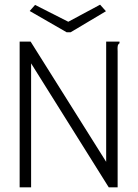

<svg xmlns="http://www.w3.org/2000/svg" viewBox="-20 -801 590 821"><path d="M64 -623H111L434 -109V-623H491V-616Q485 -612 483.5 -605Q482 -598 483 -581V0H445L113 -530V0H64ZM408 -781 433 -753 282 -663H265L107 -754L130 -780L272 -708Z"/></svg>

Font: Inconsolata SemiExpanded Light
Style: Regular
Weight: 300
Width: 6
Monospace: yes
Designer: Raph Levien, Cyreal, Brenton Simpson
Foundry: Raph Levien, Cyreal, Google
Version: Version 3.001; ttfautohint (v1.8.2.53-6de2)